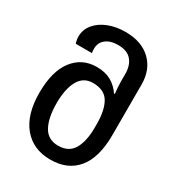

<svg xmlns="http://www.w3.org/2000/svg" viewBox="-185 -885 929 1010"><g transform="rotate(30 279.5 -380.0)"><path d="M273 10Q168 10 108 -62.5Q48 -135 48 -266Q48 -397 101 -466Q154 -535 243 -535Q295 -535 331 -514.5Q367 -494 390 -459H395Q393 -476 391.5 -495.5Q390 -515 390 -532V-579Q390 -629 364 -660Q338 -691 282 -691Q236 -691 208.5 -669.5Q181 -648 181 -610Q181 -604 181.5 -597.5Q182 -591 183 -585H85Q78 -606 78 -625Q78 -668 105.5 -701Q133 -734 179 -752Q225 -770 282 -770Q379 -770 435.5 -716.5Q492 -663 492 -572V-266Q492 -129 435 -59.5Q378 10 273 10ZM272 -74Q336 -74 364 -122Q392 -170 392 -253V-274Q392 -359 364.5 -405.5Q337 -452 267 -452Q210 -452 182 -401.5Q154 -351 154 -265Q154 -175 182 -124.5Q210 -74 272 -74Z"/></g></svg>

Font: Noto Sans Georgian SemiCondensed Medium
Style: Regular
Weight: 500
Width: 4
Designer: Monotype Design Team, Akaki Razmadze
Foundry: Google LLC
Version: Version 2.005; ttfautohint (v1.8.4.7-5d5b)